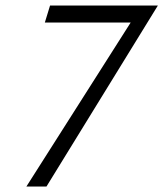

<svg xmlns="http://www.w3.org/2000/svg" viewBox="-20 -678 594 698"><path d="M162 -658H554L149 0H76L455 -596H143Z"/></svg>

Font: EauTestInfant
Style: Italic
Weight: 400
Italic angle: -12°
Designer: Christian Thalmann (Catharsis Fonts)
Version: Version 0.001;PS 000.001;hotconv 1.0.88;makeotf.lib2.5.64775